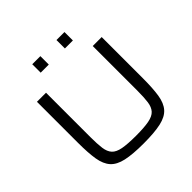

<svg xmlns="http://www.w3.org/2000/svg" viewBox="-223 -1075 1273 1273"><g transform="rotate(-45 413.0 -439.0)"><path d="M414 8Q312 8 251 -5.5Q190 -19 159.5 -53Q129 -87 119 -147.5Q109 -208 109 -303V-688H194V-271Q194 -207 199.5 -166.5Q205 -126 225.5 -103.5Q246 -81 291 -72.5Q336 -64 414 -64Q491 -64 535.5 -72.5Q580 -81 600.5 -103.5Q621 -126 626.5 -166.5Q632 -207 632 -271V-688H716V-303Q716 -208 706.5 -147.5Q697 -87 667 -53Q637 -19 576.5 -5.5Q516 8 414 8ZM263 -807V-886H339V-807ZM490 -807V-886H565V-807Z"/></g></svg>

Font: Saira Expanded
Style: Regular
Weight: 400
Width: 7
Designer: Hector Gatti with collaboration of the Omnibus-Type team
Foundry: Omnibus-Type
Version: Version 1.100; ttfautohint (v1.8.3)